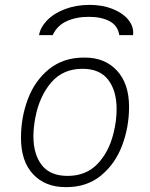

<svg xmlns="http://www.w3.org/2000/svg" viewBox="-20 -757 615 787"><path d="M509 -319Q509 -236 480.5 -160.5Q452 -85 394 -37.5Q336 10 253 10H249Q165 10 115.5 -43Q66 -96 66 -192Q66 -276 94.5 -351.5Q123 -427 181.5 -474Q240 -521 324 -521H328Q410 -521 459.5 -467.5Q509 -414 509 -319ZM125 -276Q117 -233 117 -199Q117 -124 151.5 -80Q186 -36 257 -36Q332 -36 379 -84.5Q426 -133 445 -210Q458 -261 458 -310Q458 -385 423.5 -430Q389 -475 318 -475Q238 -475 190 -419Q142 -363 125 -276ZM526 -623Q526 -616 525 -613H469Q463 -652 429.5 -670Q396 -688 344 -688Q292 -688 253 -670Q214 -652 196 -613H140Q145 -644 172.5 -673Q200 -702 246 -719.5Q292 -737 347 -737Q399 -737 440 -721Q481 -705 503.5 -679Q526 -653 526 -623Z"/></svg>

Font: Chivo Thin Italic
Style: Regular
Weight: 100
Italic angle: -8.05°
Designer: Hector Gatti
Foundry: Omnibus-Type
Version: Version 1.007